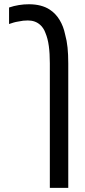

<svg xmlns="http://www.w3.org/2000/svg" viewBox="-20 -660 407 920"><path d="M218.8 240.2V-356.4Q218.8 -403.8 213.9 -439.7Q209 -475.6 197.8 -502Q193.4 -514.6 186.5 -524.7Q179.7 -534.7 172.9 -540.5Q149.4 -562 113.3 -562Q100.6 -562 91.1 -560.8Q81.5 -559.6 66.4 -556.6Q56.2 -555.2 45.4 -552Q34.7 -548.8 23.4 -544.9V-624Q34.7 -627.9 46.6 -630.9Q58.6 -633.8 70.3 -635.7Q82.5 -637.7 94.5 -638.7Q106.4 -639.6 118.7 -639.6Q148.9 -639.6 174.1 -633.1Q199.2 -626.5 217.8 -614.3Q246.6 -595.7 265.4 -564.7Q284.2 -533.7 292 -495.1Q300.3 -465.3 303.7 -432.1Q307.1 -398.9 307.1 -356.4V240.2Z"/></svg>

Font: Open Sans Condensed Medium
Style: Regular
Weight: 500
Width: 3
Designer: Monotype Design Team
Foundry: Monotype Imaging Inc.
Version: Version 3.000